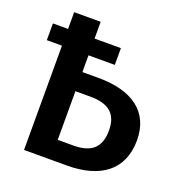

<svg xmlns="http://www.w3.org/2000/svg" viewBox="-126 -798 850 905"><g transform="rotate(20 299.0 -345.5)"><path d="M226 -439V-523H358V-607H226V-691H93V-607H17V-523H93V0H308C473 0 578 -73 578 -225C578 -366 477 -439 308 -439ZM226 -99V-343H301C393 -343 438 -306 438 -223C438 -134 391 -99 304 -99Z"/></g></svg>

Font: Fira Sans Medium
Style: Regular
Weight: 500
Designer: Carrois Corporate & Edenspiekermann AG
Foundry: Carrois Corporate GbR & Edenspiekermann AG
Version: Version 4.203